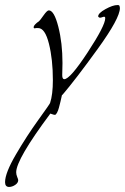

<svg xmlns="http://www.w3.org/2000/svg" viewBox="-107 -409 494 759"><path d="M364 -388Q367 -383 367 -377Q367 -337 279.5 -216Q192 -95 139 -33V-35Q138 -35 136.5 -27Q135 -19 132 -7Q129 5 126 16.5Q123 28 118.5 36.5Q114 45 110 45Q106 45 99.5 42.5Q93 40 92 40Q-43 221 -43 272Q-43 281 -39 290.5Q-35 300 -35 303Q-35 314 -47 322Q-59 330 -71 330Q-87 330 -87 311Q-87 275 -44 201.5Q-1 128 44.5 65Q90 2 91 -2Q102 -35 102 -92Q102 -174 86.5 -236Q71 -298 44 -298Q41 -298 36 -298L30 -297Q26 -297 26 -302Q26 -310 48 -326Q51 -328 65 -348Q79 -368 86 -368Q107 -368 123.5 -303.5Q140 -239 140 -160Q140 -152 139.5 -136Q139 -120 139 -112Q139 -96 147 -96Q170 -96 239.5 -202Q309 -308 309 -337Q309 -343 304 -343Q302 -343 297 -341Q292 -339 289 -339Q284 -339 281 -344Q281 -357 310 -373Q339 -389 357 -389Q362 -389 364 -388Z"/></svg>

Font: Bilbo Swash Caps
Style: Regular
Weight: 400
Designer: Robert E. Leuschke
Foundry: Robert E. Leuschke
Version: Version 1.002